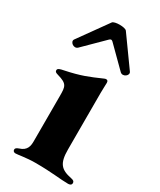

<svg xmlns="http://www.w3.org/2000/svg" viewBox="-178 -741 672 808"><g transform="rotate(30 158.0 -337.0)"><path d="M44 7.8C56.8 7.8 93 0 137.1 0C219.8 0 260.7 7.8 299 7.8C306.1 7.8 316.1 6 316.1 -5C316.1 -12.8 311.4 -16.7 299 -19.2C246.1 -29.8 227.3 -49.7 227.3 -117.2V-391.3C227.3 -409.1 228.7 -433.2 228.7 -441.1C228.7 -449.9 225.5 -453.8 218.8 -453.8C215.2 -453.8 213.8 -453.1 208.8 -451C152 -426.1 118.6 -411.9 46.2 -397C28.4 -393.5 17.8 -390.6 17.8 -381.4C17.8 -373.6 23.1 -371.1 34.1 -367.9C83.8 -353.7 85.2 -341.6 85.2 -294.7V-75.3C85.2 -52.9 82 -28.4 46.9 -17.8C35.2 -13.8 31.2 -9.6 31.2 -3.6C31.2 3.6 36.6 7.8 44 7.8ZM18.5 -531.2C7.5 -516 34.8 -494.7 50.4 -509.9L146 -604.4C152 -609.7 156.2 -609.7 162.3 -604L257.1 -509.9C272.7 -494.7 300.1 -516 289.1 -531.2L188.2 -671.9C180 -683.6 127.5 -683.6 119.3 -671.9Z"/></g></svg>

Font: Margiela Serif
Style: Bold
Weight: 700
Designer: Andreas Faust, Stefan Endress
Version: Version 1.002;FEAKit 1.0